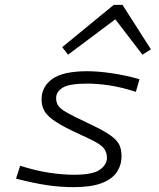

<svg xmlns="http://www.w3.org/2000/svg" viewBox="-20 -761 654 790"><path d="M480 -118Q480 -81 460 -52Q440 -23 397 -7Q354 9 283 9Q228 9 174 1Q120 -7 46 -26L63 -79Q126 -59 181 -50.5Q236 -42 286 -42Q361 -42 390.5 -62.5Q420 -83 420 -112Q420 -136 405.5 -153Q391 -170 343 -192L277 -223Q223 -249 196 -269.5Q169 -290 160 -309.5Q151 -329 151 -352Q151 -404 195 -436Q239 -468 340 -468Q383 -468 441 -459.5Q499 -451 554 -435L539 -383Q481 -402 431 -409.5Q381 -417 340 -417Q264 -417 237.5 -400Q211 -383 211 -358Q211 -342 217 -330.5Q223 -319 239.5 -307.5Q256 -296 289 -280L355 -248Q408 -223 434.5 -204Q461 -185 470.5 -166Q480 -147 480 -118ZM236 -567 448 -741H475L471 -694L260 -536ZM601 -558 566 -536 445 -694 457 -741H484Z"/></svg>

Font: Intel One Mono Light
Style: Italic
Weight: 300
Italic angle: -16°
Monospace: yes
Designer: Fred Shallcrass
Foundry: Frere-Jones Type LLC
Version: Version 1.004